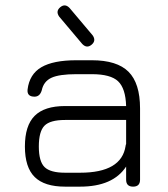

<svg xmlns="http://www.w3.org/2000/svg" viewBox="-20 -697 627 717"><path d="M287 -533 201 -635Q187 -655 205 -670Q223 -685 240 -667L326 -565Q340 -545 322 -530Q304 -515 287 -533ZM223 0Q146 0 109.5 -36Q73 -72 73 -150Q73 -228 109.5 -264.5Q146 -301 223 -301H451Q449 -367 421 -393.5Q393 -420 323 -420H265Q201 -420 172 -406.5Q143 -393 136 -360Q129 -336 109 -336Q80 -336 83 -363Q90 -420 134.5 -446Q179 -472 265 -472H323Q417 -472 460 -429Q503 -386 503 -292V-26Q503 0 477 0Q451 0 451 -26V-75Q402 0 279 0ZM279 -52Q434 -52 449 -152Q449 -153 449.5 -155.5Q450 -158 451 -159V-249H223Q167 -249 146 -227.5Q125 -206 125 -150Q125 -94 146.5 -73Q168 -52 223 -52Z"/></svg>

Font: Jura
Style: Regular
Weight: 400
Designer: Daniel Johnson, Alexei Vanyashin
Foundry: Daniel Johnson
Version: Version 5.103